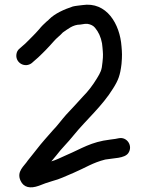

<svg xmlns="http://www.w3.org/2000/svg" viewBox="-20 -749 631 828"><path d="M117 -477 126 -485C138.2 -494.8 151.8 -507.8 163 -519L177 -533C186.8 -542.8 202.9 -560.7 212 -571C223.5 -584.8 239.6 -595.9 251 -609C271.9 -622.9 294 -643 326 -643C333.3 -643.7 340 -644.7 346 -646H358C372 -643.7 382.9 -637.9 390 -629C404.8 -611.2 415 -589.6 420 -562L422 -544C424 -520.2 425.5 -511.1 422 -481C419 -445.5 413.5 -436.8 398 -411C379.9 -381.3 360.4 -355.4 337 -332C314.9 -307.3 287.4 -277.7 265 -254C245.2 -231.9 227.1 -206.1 207 -186C183.2 -158.6 160.7 -134.2 139 -106L120 -82C112.7 -73.3 106 -65 100 -57C84.3 -32.3 50.3 -10 68.5 30C82.1 59.9 110.3 65.5 148 52C167.4 43.7 183.7 38.7 205 32C240.5 22.7 259.3 11.9 298 -4C349.8 -26.2 379.9 -47.5 434 -61C468.5 -67.3 517.5 -65.5 533.5 -89C554.3 -119.7 528 -159.6 493 -153C480.1 -150.1 476.6 -149.9 455 -147C371.6 -137 333.1 -108.5 266 -80C235.9 -66.7 223.4 -59.4 201 -53L203 -55L223 -79C245.6 -109.1 272.6 -134.1 297 -165C352.8 -233.7 420.3 -290.4 468 -368C490.2 -403.2 498.3 -424.4 504 -473C507.1 -507.3 506.4 -522.7 504 -549C497.2 -644.8 440.2 -743.2 335 -727C322 -725.1 306.4 -724.1 294 -721C256.9 -708.6 217.4 -691.4 192 -666C189.3 -662.7 186 -659.7 182 -657C170.6 -646.8 158.3 -635 149 -623C142.1 -614.7 126.8 -598.8 119 -591L90 -562C81.6 -554.7 73.3 -547.4 65 -540C56.3 -533.3 51.5 -524.2 50.5 -512.5C47.5 -477 88.1 -454.8 117 -477Z"/></svg>

Font: HoneyBee
Style: Bd
Weight: 700
Foundry: Cannot Into Space Fonts
Version: Version 0.89